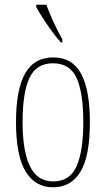

<svg xmlns="http://www.w3.org/2000/svg" viewBox="-20 -786 450 816"><path d="M205 10Q130 10 89 -57Q48 -124 48 -267Q48 -405 86.5 -473.5Q125 -542 207 -542Q287 -542 324.5 -473Q362 -404 362 -267Q362 -122 322 -56Q282 10 205 10ZM206 -15Q277 -15 305.5 -79.5Q334 -144 334 -267Q334 -392 305.5 -454.5Q277 -517 205 -517Q134 -517 105 -454.5Q76 -392 76 -267Q76 -143 107.5 -79Q139 -15 206 -15ZM238 -606Q222 -624 201 -652.5Q180 -681 161.5 -710Q143 -739 134 -756V-766H177Q189 -732 208.5 -690Q228 -648 245 -619V-606Z"/></svg>

Font: Noto Serif Myanmar ExtraCondensed Thin
Style: Regular
Weight: 100
Width: 2
Designer: Ben Mitchell and the Monotype Design Team
Foundry: Monotype Imaging Inc.
Version: Version 2.106; ttfautohint (v1.8.4.7-5d5b)